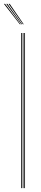

<svg xmlns="http://www.w3.org/2000/svg" viewBox="-49 -970 209 990"><path d="M76 0V-800H80V0ZM60 0V-800H64V0ZM68 0V-800H72V0ZM53.2 -845 -28.8 -950H-22.8L57.2 -845ZM61.2 -845 -16.8 -950H-10.8L65.2 -845ZM69.2 -845 -4.8 -950H1.2L73.2 -845Z"/></svg>

Font: Big Shoulders Inline Display Thin Thin
Style: Regular
Weight: 250
Version: Version 2.002